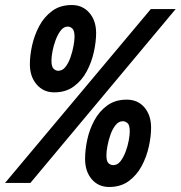

<svg xmlns="http://www.w3.org/2000/svg" viewBox="-58 -729 720 765"><path d="M-38 0 543 -693H642L63 0ZM377 16Q334 16 307.5 -15Q281 -46 281 -96Q281 -131 289.5 -171.5Q298 -212 317.5 -248.5Q337 -285 369 -308.5Q401 -332 447 -332Q491 -332 517.5 -301Q544 -270 544 -220Q544 -186 535 -145Q526 -104 506.5 -67.5Q487 -31 455 -7.5Q423 16 377 16ZM393 -71Q410 -71 422 -86.5Q434 -102 442.5 -124.5Q451 -147 455 -169.5Q459 -192 459 -205Q459 -231 450 -238.5Q441 -246 431 -246Q415 -246 402.5 -230.5Q390 -215 382 -192Q374 -169 370 -147Q366 -125 366 -111Q366 -86 374.5 -78.5Q383 -71 393 -71ZM158 -361Q115 -361 88 -392.5Q61 -424 61 -473Q61 -508 70 -548.5Q79 -589 98.5 -625.5Q118 -662 150 -685.5Q182 -709 228 -709Q271 -709 298 -678Q325 -647 325 -597Q325 -563 316 -522Q307 -481 287.5 -444.5Q268 -408 236 -384.5Q204 -361 158 -361ZM174 -447Q191 -447 203 -462.5Q215 -478 223 -501Q231 -524 235 -546.5Q239 -569 239 -582Q239 -607 230.5 -615Q222 -623 212 -623Q196 -623 184 -607.5Q172 -592 163.5 -569Q155 -546 151 -524Q147 -502 147 -488Q147 -463 155.5 -455Q164 -447 174 -447Z"/></svg>

Font: Ubuntu Sans Mono
Style: Italic
Weight: 400
Italic angle: -13.5°
Monospace: yes
Designer: Dalton Maag Ltd
Foundry: Dalton Maag Ltd
Version: Version 1.006